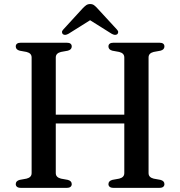

<svg xmlns="http://www.w3.org/2000/svg" viewBox="-20 -906 869 926"><path d="M181.5 -353H620V-310.5H181.5ZM249 -71.5Q249 -60.5 255.5 -54Q262 -47.5 274 -44.5L307 -38.5Q326 -33.5 326 -18Q326 -10 320.2 -5Q314.5 0 301.5 0H80.5Q68 0 62 -5Q56 -10 56 -18Q56 -33.5 75 -38.5L108 -44.5Q120 -47.5 126.2 -54Q132.5 -60.5 132.5 -71.5V-628.5Q132.5 -639.5 126.2 -646Q120 -652.5 108 -655.5L75 -661.5Q56 -666.5 56 -682Q56 -690.5 62 -695.2Q68 -700 80.5 -700H301.5Q314.5 -700 320.2 -695.2Q326 -690.5 326 -682Q326 -666.5 307 -661.5L274 -655.5Q262 -652.5 255.5 -646Q249 -639.5 249 -628.5ZM696.5 -71.5Q696.5 -60.5 702.8 -54Q709 -47.5 721 -44.5L754 -38.5Q773 -33.5 773 -18Q773 -10 767.2 -5Q761.5 0 748.5 0H527.5Q515 0 509 -5Q503 -10 503 -18Q503 -33.5 522 -38.5L555 -44.5Q567 -47.5 573.2 -54Q579.5 -60.5 579.5 -71.5V-628.5Q579.5 -639.5 573.2 -646Q567 -652.5 555 -655.5L522 -661.5Q503 -666.5 503 -682Q503 -690.5 509 -695.2Q515 -700 527.5 -700H748.5Q761.5 -700 767.2 -695.2Q773 -690.5 773 -682Q773 -666.5 754 -661.5L721 -655.5Q709 -652.5 702.8 -646Q696.5 -639.5 696.5 -628.5ZM434.5 -821H394.5L518 -743.5Q535.5 -733.5 545.5 -741Q549.5 -744.5 550 -750.8Q550.5 -757 543.5 -764L450.5 -865Q441.5 -875 433.8 -880.8Q426 -886.5 415 -886.5Q403.5 -886.5 395.5 -880.8Q387.5 -875 378 -865L285.5 -764Q278.5 -757 279 -750.8Q279.5 -744.5 283.5 -741Q293.5 -733.5 311 -743.5Z"/></svg>

Font: Fraunces 12pt
Style: Regular
Weight: 400
Version: Version 1.000;[b76b70a41]